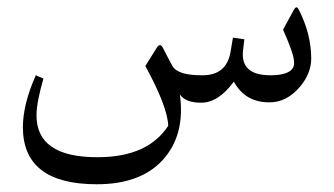

<svg xmlns="http://www.w3.org/2000/svg" viewBox="-20 -276 897 516"><path d="M443.8 -98.1Q458.5 -73.2 524.4 -73.7Q588.9 -73.7 599.6 -136.7L606 -174.8L636.7 -170.4L633.3 -141.6Q625 -73.7 706.5 -73.7Q756.3 -73.7 767.6 -94.2Q774.9 -107.9 762.7 -142.1Q752.9 -169.4 740.7 -196.3L770 -250Q776.4 -261.2 781.7 -252.4Q815.9 -187 816.4 -120.1Q816.9 -80.1 787.1 -43.9Q750.5 -0.5 704.1 -1Q639.2 -0.5 608.4 -56.6Q566.9 0 521 0Q479.5 0.5 463.4 -22Q478.5 86.4 417.5 153.8Q357.9 219.2 240.2 219.2Q42 219.2 41.5 66.4Q41.5 4.4 76.2 -73.7L96.7 -64.9Q78.6 -2 78.1 32.7Q77.1 147.5 244.1 146.5Q377.4 146 432.1 62Q430.2 10.3 370.6 -98.6L401.4 -147.9Q410.2 -161.6 417.5 -147.9Q431.6 -120.1 443.8 -98.1Z"/></svg>

Font: Parastoo Print
Style: Print
Weight: 400
Foundry: Saber Rastikerdar (saber.rastikerdar@gmail.com)
Version: Version 1.0.0-alpha5